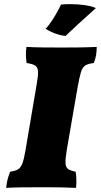

<svg xmlns="http://www.w3.org/2000/svg" viewBox="-20 -906 488 929"><path d="M158 -501Q165 -540 164 -560Q163 -580 150.5 -588.5Q138 -597 109 -601Q106 -618 105.5 -638.5Q105 -659 108 -679Q145 -677 186.5 -676.5Q228 -676 276 -676Q315 -676 359.5 -676.5Q404 -677 448 -679Q448 -660 445 -640.5Q442 -621 434 -601Q407 -598 393 -589.5Q379 -581 371.5 -556.5Q364 -532 355 -481L303 -180Q296 -138 297 -117Q298 -96 310 -88Q322 -80 346 -75Q349 -56 349.5 -37Q350 -18 348 3Q305 1 269.5 0.5Q234 0 185 0Q130 0 87.5 0.5Q45 1 10 3Q12 -19 16.5 -37Q21 -55 29 -75Q54 -79 67 -86.5Q80 -94 88 -114.5Q96 -135 103 -177ZM297 -732Q272 -735 247 -744Q222 -753 201 -767Q217 -784 232 -807Q247 -830 258.5 -851Q270 -872 275 -884Q286 -885 297.5 -885.5Q309 -886 320 -886Q358 -886 391 -881Q424 -876 444 -867Q398 -826 360 -791Q322 -756 297 -732Z"/></svg>

Font: Vollkorn Black
Style: Italic
Weight: 900
Italic angle: -11°
Designer: Friedrich Althausen
Foundry: Friedrich Althausen
Version: Version 5.000; ttfautohint (v1.8.3)